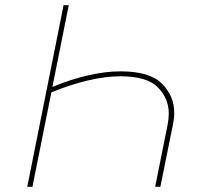

<svg xmlns="http://www.w3.org/2000/svg" viewBox="-20 -720 760 740"><path d="M626 -239Q630.5 -262 630.5 -282.5Q630.5 -340 588.8 -383Q547 -426 444 -426Q387 -426 319 -410Q251 -394 178 -364L105 0H85L225 -700H245L182 -385Q252 -414 319 -429.5Q386 -445 444 -445Q558 -445 604.8 -397Q651.5 -349 651.5 -286.5Q651.5 -263 646 -237L598 0H578Z"/></svg>

Font: Argentum Sans Thin
Style: Italic
Weight: 100
Italic angle: -11°
Designer: Julieta Ulanovsky (font), Cristiano Sobral (main changes and remaster)
Foundry: Julieta Ulanovsky (font), Cristiano Sobral (main changes and remaster)
Version: Version 2.007;June 15, 2022;FontCreator 14.0.0.2814 64-bit; 